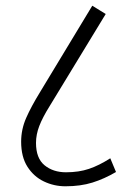

<svg xmlns="http://www.w3.org/2000/svg" viewBox="-20 -652 451 672"><path d="M209 0Q169 0 133.5 -17Q98 -34 76 -68.5Q54 -103 54 -156Q54 -199 71.5 -239Q89 -279 121 -331L303 -632L350 -603L154 -281Q129 -241 117.5 -211Q106 -181 106 -152Q106 -98 136 -73.5Q166 -49 211 -49Q256 -49 291.5 -61Q327 -73 366 -98L386 -50Q345 -26 303.5 -13Q262 0 209 0Z"/></svg>

Font: Noto Sans ExtraCondensed Light
Style: Italic
Weight: 300
Width: 2
Italic angle: -12°
Designer: Monotype Design Team
Foundry: Monotype Imaging Inc.
Version: Version 2.013; ttfautohint (v1.8.4.7-5d5b)